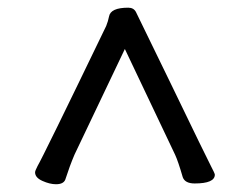

<svg xmlns="http://www.w3.org/2000/svg" viewBox="-20 -743 640 497"><path d="M125 -266.1Q108.9 -266.1 89.8 -274.7Q70.8 -283.2 70.8 -296.9Q70.8 -300.8 77.1 -313Q90.8 -335.9 254.9 -675.8Q259.8 -688 262.2 -700.2Q266.1 -723.1 312 -723.1Q326.2 -723.1 332 -711.7Q337.9 -700.2 422.9 -524.9Q515.1 -334 525.6 -314Q536.1 -293.9 536.1 -291Q536.1 -268.1 483.9 -268.1Q459 -268.1 453.1 -284.2Q440.9 -326.2 433.1 -342.8L303.2 -616.2L172.9 -342.8Q160.2 -313 148.9 -277.8Q144 -266.1 125 -266.1Z"/></svg>

Font: LXGW WenKai Screen
Style: Regular
Weight: 400
Designer: LXGW / Fontworks Inc.
Foundry: LXGW / Fontworks Inc.
Version: Version 1.510;January 18,2025